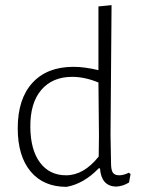

<svg xmlns="http://www.w3.org/2000/svg" viewBox="-20 -722 553 747"><path d="M414 -702 410 -198 412 -87Q412 -61 419 -50.5Q426 -40 444 -40Q461 -40 481 -50L488 -45L482 -12Q458 3 431 4Q374 2 369 -67H364Q306 -7 239 5Q149 5 99 -55Q49 -115 49 -223Q49 -337 106 -399.5Q163 -462 266 -462Q309 -462 363 -449V-697ZM261 -423Q184 -423 140.5 -372Q97 -321 98 -227Q99 -138 136 -89Q173 -40 237 -40Q306 -40 364 -113L365 -194L363 -401Q310 -423 261 -423Z"/></svg>

Font: Alegreya Sans SC Light
Style: Regular
Weight: 300
Designer: Juan Pablo del Peral
Foundry: Huerta Tipografica
Version: Version 2.007